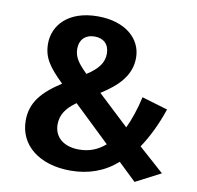

<svg xmlns="http://www.w3.org/2000/svg" viewBox="-85 -853 983 958"><g transform="rotate(10 406.5 -374.0)"><path d="M335 -765C186 -765 113 -681 113 -588C113 -517 145 -473 217 -403C121 -341 70 -282 70 -191C70 -65 176 17 332 17C424 17 502 -11 568 -69L658 17L785 -49L657 -163C693 -217 727 -284 755 -367L624 -406C610 -343 591 -288 570 -244L413 -391C496 -444 558 -503 558 -594C558 -691 474 -765 335 -765ZM337 -663C383 -663 411 -635 411 -589C411 -541 382 -507 328 -472C282 -517 261 -546 261 -589C261 -633 289 -663 337 -663ZM305 -320 489 -144C451 -111 409 -94 356 -94C280 -94 230 -134 230 -199C230 -247 254 -284 305 -320Z"/></g></svg>

Font: Glow Sans SC Normal
Style: Bold
Weight: 700
Designer: Ryoko NISHIZUKA (kana, bopomofo & ideographs); Paul D. Hunt (Latin, Greek & Cyrillic); Sandoll Communications, Soo-young
Version: Version 0.93